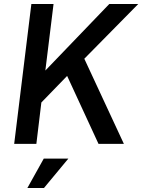

<svg xmlns="http://www.w3.org/2000/svg" viewBox="-20 -720 712 961"><path d="M51 0 137 -700H248L207 -367L527 -700H672L402 -426L600 0H473L316 -340L187 -207L162 0ZM199 74H322L200 221H117Z"/></svg>

Font: Haskoy SemiBold
Style: Italic
Weight: 600
Designer: Ertekin Erdin
Foundry: Ertekin Erdin
Version: Version 2.000; ttfautohint (v1.8.4.7-5d5b)